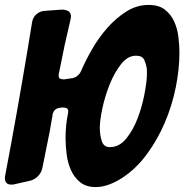

<svg xmlns="http://www.w3.org/2000/svg" viewBox="-55 -758 748 779"><path d="M274 -470Q292 -512 319 -559Q346 -606 381 -645.5Q416 -685 458 -711.5Q500 -738 548 -738Q590 -738 614.5 -718.5Q639 -699 652 -670Q665 -641 669 -607Q673 -573 673 -544Q673 -477 658 -403Q643 -329 613.5 -260Q584 -191 541 -132.5Q498 -74 442 -37Q383 1 334 1Q295 1 271 -18Q247 -37 233.5 -66.5Q220 -96 215.5 -131Q211 -166 211 -197Q211 -252 221 -298Q222 -301 222 -305Q222 -316 215.5 -319Q209 -322 199 -322L191 -321Q163 -319 158 -292Q158 -288 157.5 -285Q157 -282 156 -278L147 -226L117 -77Q113 -57 98.5 -42.5Q84 -28 64 -24L2 -10Q-2 -9 -9 -9Q-35 -9 -35 -35Q-35 -42 -34 -46Q-9 -177 13.5 -304Q36 -431 58 -563L75 -667Q78 -687 92.5 -700Q107 -713 127 -714L196 -719Q211 -719 222 -713Q233 -707 233 -690Q233 -688 231 -678L208 -578L184 -460Q183 -457 183 -452Q183 -441 189.5 -438.5Q196 -436 205 -436L233 -440Q247 -441 258 -449.5Q269 -458 274 -470ZM390 -161Q429 -161 457 -195.5Q485 -230 503 -277Q521 -324 530.5 -373Q540 -422 541 -451V-469Q541 -479 540 -483Q538 -497 530.5 -514.5Q523 -532 497 -532Q463 -532 436 -497.5Q409 -463 390 -415.5Q371 -368 360.5 -319Q350 -270 350 -240Q350 -210 358 -185.5Q366 -161 390 -161Z"/></svg>

Font: Bangerz 2
Style: Regular
Weight: 400
Designer: vernon adams
Foundry: Vernon Adams
Version: Version 2.10;December 28, 2023;FontCreator 13.0.0.2683 64-bi